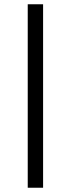

<svg xmlns="http://www.w3.org/2000/svg" viewBox="-20 -637 328 900"><path d="M182 243V-617H110V243Z"/></svg>

Font: Iranian Sans 
Style: Regular
Weight: 400
Designer: Hooman Mehr, Hadi Navid in Neviseh Pardaz Co. Ltd. (http://nevisa.com)
Foundry: http://font-store.ir
Version: 5.0.0 build 1/7/1393